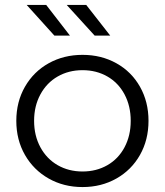

<svg xmlns="http://www.w3.org/2000/svg" viewBox="-20 -752 667 777"><path d="M46 -263Q46 -340 81 -401Q116 -462 177 -496Q238 -530 314 -530Q390 -530 451 -496Q512 -462 546.5 -401Q581 -340 581 -263Q581 -186 546.5 -125Q512 -64 451 -29.5Q390 5 314 5Q238 5 177 -29.5Q116 -64 81 -125Q46 -186 46 -263ZM509 -263Q509 -323 484 -370Q459 -417 414.5 -442.5Q370 -468 314 -468Q258 -468 213.5 -442.5Q169 -417 143.5 -370Q118 -323 118 -263Q118 -203 143.5 -156Q169 -109 213.5 -83.5Q258 -58 314 -58Q370 -58 414.5 -83.5Q459 -109 484 -156Q509 -203 509 -263ZM88 -732H167L263 -608H200ZM250 -732H329L426 -608H363Z"/></svg>

Font: Montserrat-Regular
Style: Regular
Weight: 400
Version: Version 7.200